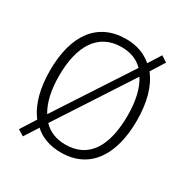

<svg xmlns="http://www.w3.org/2000/svg" viewBox="-178 -893 1041 1077"><g transform="rotate(30 343.0 -354.5)"><path d="M626 -358C626 -475 600 -569 549 -633L605 -722L566 -747L515 -666C471 -704 415 -725 347 -725C160 -725 63 -586 63 -359C63 -246 87 -151 139 -84L77 14L116 38L173 -51C215 -12 273 10 345 10C536 10 626 -141 626 -358ZM122 -358C122 -552 195 -673 347 -673C405 -673 451 -655 486 -619L172 -138C139 -192 122 -267 122 -358ZM567 -358C567 -160 497 -41 345 -41C285 -41 237 -61 202 -98L515 -579C549 -527 567 -451 567 -358Z"/></g></svg>

Font: Noto Sans Malayalam SemiCondensed Light
Style: Regular
Weight: 300
Width: 4
Designer: Jelle Bosma - Monotype Design Team
Foundry: Monotype Imaging Inc.
Version: Version 2.104